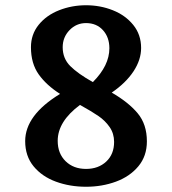

<svg xmlns="http://www.w3.org/2000/svg" viewBox="-20 -702 656 732"><path d="M76 -164Q76 -263 209 -344Q157 -377 127.5 -418.5Q98 -460 98 -522Q98 -571 127.5 -607.5Q157 -644 205.5 -663Q254 -682 308 -682Q362 -682 410 -663Q458 -644 488 -607Q518 -570 518 -519Q518 -474 489 -430Q460 -386 406 -349Q470 -312 505 -270Q540 -228 540 -163Q540 -107 507.5 -68Q475 -29 422 -9.5Q369 10 308 10Q246 10 193 -9.5Q140 -29 108 -68Q76 -107 76 -164ZM308 -58Q355 -58 385 -86Q415 -114 415 -161Q415 -193 398 -217.5Q381 -242 355.5 -259.5Q330 -277 285 -302Q200 -239 200 -165Q200 -117 230 -87.5Q260 -58 308 -58ZM334 -389Q397 -452 397 -518Q397 -560 372.5 -587Q348 -614 308 -614Q271 -614 245 -587Q219 -560 219 -522Q219 -479 248 -450Q277 -421 334 -389Z"/></svg>

Font: Andada Pro
Style: Bold
Weight: 700
Designer: Carolina Giovagnoli
Foundry: Huerta Tipografica
Version: Version 3.005; ttfautohint (v1.8.4)